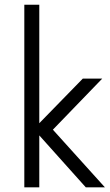

<svg xmlns="http://www.w3.org/2000/svg" viewBox="-20 -802 469 822"><path d="M84.1 0V-781.8H148.2V-274.5L334.5 -465.5H417.7L206.4 -246.8L429.1 0H347.3L148.2 -222.3V0Z"/></svg>

Font: Spartan
Style: Regular
Weight: 400
Designer: Matt Bailey, Mirko Velimirovic
Foundry: Matt Bailey
Version: Version 1.005